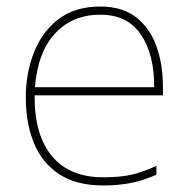

<svg xmlns="http://www.w3.org/2000/svg" viewBox="-20 -558 580 588"><path d="M287 -538Q355 -538 397 -505Q439 -472 459 -416.5Q479 -361 479 -291V-266H86Q85 -145 139 -80Q193 -15 296 -15Q344 -15 378.5 -22Q413 -29 459 -50V-23Q421 -6 382.5 2Q344 10 296 10Q213 10 160.5 -25Q108 -60 83.5 -121Q59 -182 59 -259Q59 -334 84 -397.5Q109 -461 159.5 -499.5Q210 -538 287 -538ZM287 -513Q203 -513 149.5 -456.5Q96 -400 87 -291H452Q453 -390 412 -451.5Q371 -513 287 -513Z"/></svg>

Font: Noto Sans Kannada Thin
Style: Regular
Weight: 100
Designer: Jelle Bosma - Monotype Design Team
Foundry: Monotype Imaging Inc.
Version: Version 2.005; ttfautohint (v1.8.4.7-5d5b)